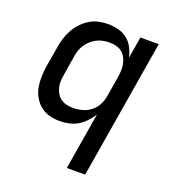

<svg xmlns="http://www.w3.org/2000/svg" viewBox="-135 -634 869 955"><g transform="rotate(20 300.0 -156.5)"><path d="M326 215 376 -86Q363 -65 345 -46Q327 -27 305.5 -14.5Q284 -2 259.5 3Q235 8 212 8Q183 8 156 0.5Q129 -7 108.5 -24Q88 -41 74.5 -65Q61 -89 56.5 -116.5Q52 -144 53 -173Q54 -202 59 -231L76 -331Q79 -355 86.5 -379.5Q94 -404 106.5 -427Q119 -450 137 -469.5Q155 -489 177.5 -503Q200 -517 225 -522.5Q250 -528 275 -528Q303 -528 330 -521Q357 -514 377.5 -497.5Q398 -481 410.5 -457Q423 -433 429 -406L448 -520H545L423 215ZM251 -76Q275 -76 300 -82.5Q325 -89 345.5 -105Q366 -121 378 -144.5Q390 -168 393 -192L410 -292Q413 -310 414 -328.5Q415 -347 412 -364.5Q409 -382 401 -397.5Q393 -413 380 -424Q367 -435 349.5 -439.5Q332 -444 314 -444Q297 -444 280 -441Q263 -438 247 -430Q231 -422 217.5 -410Q204 -398 193.5 -382.5Q183 -367 178 -350.5Q173 -334 170 -317L154 -217Q151 -200 150 -182.5Q149 -165 153 -148.5Q157 -132 165.5 -117.5Q174 -103 187.5 -93.5Q201 -84 217.5 -80Q234 -76 251 -76Z"/></g></svg>

Font: Iosevka Medium Extended
Style: Italic
Weight: 500
Width: 7
Italic angle: -9°
Monospace: yes
Designer: Belleve Invis
Foundry: Belleve Invis
Version: Version 32.5.0; ttfautohint (v1.8.4)